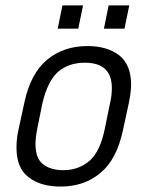

<svg xmlns="http://www.w3.org/2000/svg" viewBox="-20 -684 545 710"><path d="M41 -137.7Q41 -170.9 47.9 -202.1L70.3 -305.7Q93.8 -414.1 155.3 -463.9Q215.8 -513.7 303.7 -513.7Q376 -513.7 420.9 -479.5Q464.8 -444.3 464.8 -371.1Q464.8 -346.7 457 -305.7L434.6 -202.1Q411.1 -92.8 350.6 -43.9Q291 5.9 204.1 5.9Q128.9 5.9 85 -29.3Q41 -62.5 41 -137.7ZM367.2 -206.1 386.7 -301.8Q393.6 -330.1 393.6 -358.4Q393.6 -452.1 293.9 -452.1Q234.4 -452.1 195.3 -418.9Q156.2 -384.8 136.7 -301.8L117.2 -205.1Q111.3 -173.8 111.3 -151.4Q111.3 -98.6 138.7 -77.1Q167 -54.7 213.9 -54.7Q270.5 -54.7 310.5 -88.9Q349.6 -122.1 367.2 -206.1ZM210.9 -664.1H287.1L269.5 -578.1H193.4ZM381.8 -664.1H458L440.4 -578.1H364.3Z"/></svg>

Font: Dinish
Style: Italic
Weight: 400
Italic angle: -12°
Designer: Bert Driehuis
Foundry: Playbeing
Version: Version 3.002; git-62d0f29-release